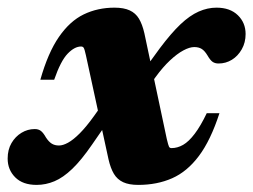

<svg xmlns="http://www.w3.org/2000/svg" viewBox="-62 -480 677 514"><path d="M297.5 -194.5 265 -209.5 184.5 -93Q156 -51.5 131.5 -28Q107 -4.5 83.8 5.2Q60.5 15 36 15Q-1 15 -21.2 -5.2Q-41.5 -25.5 -41.5 -55.5Q-41.5 -79.5 -31.2 -97Q-21 -114.5 -4.5 -124.5Q12 -134.5 31 -134.5Q41 -134.5 47.5 -129.5Q54 -124.5 61 -112Q68.5 -100.5 76.5 -95.5Q84.5 -90.5 96 -90.5Q106.5 -90.5 120.2 -98Q134 -105.5 151.5 -123Q169 -140.5 190.5 -170.5L250.5 -255L287 -242.5L366 -351Q396 -391 421 -414.8Q446 -438.5 469.8 -449Q493.5 -459.5 517.5 -459.5Q554 -459.5 574.8 -439.2Q595.5 -419 595.5 -389Q595.5 -366 585.2 -348Q575 -330 558.8 -320Q542.5 -310 523 -310Q514 -310 507.5 -314.2Q501 -318.5 493.5 -331.5Q486 -344 478 -349Q470 -354 458 -354Q445.5 -354 428.8 -345Q412 -336 393 -318.2Q374 -300.5 354 -273ZM525.5 -177Q502 -104.5 470.5 -62.5Q439 -20.5 398.8 -2.8Q358.5 15 308 15Q283.5 15 267.8 7.8Q252 0.5 243 -14.5Q234 -29.5 228.5 -53.5L168 -332Q164.5 -348 162.2 -351.8Q160 -355.5 155 -355.5Q137.5 -355.5 119 -336.2Q100.5 -317 83 -266.5H46Q66.5 -339 95.8 -381.2Q125 -423.5 162.2 -441.5Q199.5 -459.5 244.5 -459.5Q269.5 -459.5 285.2 -452.2Q301 -445 310 -430Q319 -415 324.5 -391L384.5 -108Q388.5 -91 390.5 -87.2Q392.5 -83.5 397 -83.5Q413 -83.5 428.2 -92.2Q443.5 -101 459.2 -121.8Q475 -142.5 491.5 -177Z"/></svg>

Font: Newsreader 24pt ExtraBold
Style: Italic
Weight: 800
Italic angle: -17°
Designer: Hugues Gentile
Foundry: Production Type
Version: Version 1.003